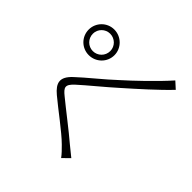

<svg xmlns="http://www.w3.org/2000/svg" viewBox="-120 -985 1240 1240"><g transform="rotate(-45 500.0 -365.5)"><path d="M57 -241 103 -194C117 -212 140 -240 159 -263C215 -328 303 -444 355 -507C392 -553 411 -562 458 -510C505 -459 582 -363 649 -289C720 -209 814 -103 892 -29L933 -74C846 -151 738 -265 680 -330C613 -401 538 -497 482 -556C421 -621 376 -609 325 -548C266 -478 179 -357 122 -300C97 -275 79 -257 57 -241ZM690 -585C690 -628 725 -664 770 -664C814 -664 849 -628 849 -585C849 -541 814 -505 770 -505C725 -505 690 -541 690 -585ZM653 -585C653 -520 705 -467 770 -467C834 -467 887 -520 887 -585C887 -650 834 -702 770 -702C705 -702 653 -650 653 -585Z"/></g></svg>

Font: Noto Sans SC Light
Style: Regular
Weight: 300
Designer: Ryoko NISHIZUKA 西塚涼子 (kana, bopomofo & ideographs); Paul D. Hunt (Latin, Greek & Cyrillic); Sandoll Communications 산돌커뮤니
Foundry: Adobe
Version: Version 2.004;hotconv 1.0.118;makeotfexe 2.5.65603